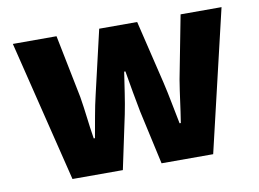

<svg xmlns="http://www.w3.org/2000/svg" viewBox="-66 -666 1029 762"><g transform="rotate(-10 448.5 -284.5)"><path d="M168 0 28 -569H204L255 -315Q262 -272 267 -230Q272 -188 279 -144H284Q292 -188 299.5 -230.5Q307 -273 317 -315L376 -569H529L590 -315Q600 -272 608 -230Q616 -188 625 -144H630Q637 -188 642.5 -230Q648 -272 655 -315L704 -569H869L735 0H527L479 -217Q471 -257 464 -297.5Q457 -338 449 -384H444Q437 -338 431 -297.5Q425 -257 417 -217L371 0Z"/></g></svg>

Font: Noto Sans SC Thin Black
Style: Regular
Weight: 900
Version: Version 2.004-H2;hotconv 1.0.118;makeotfexe 2.5.65603